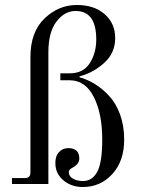

<svg xmlns="http://www.w3.org/2000/svg" viewBox="-20 -738 566 770"><path d="M28 0V-24H80Q102 -24 102 -46V-509Q102 -610 158.5 -664Q215 -718 288 -718Q358 -718 400 -681Q442 -644 442 -585Q442 -525 397 -485Q352 -445 299 -432V-428Q331 -419 360.5 -401Q390 -383 417.5 -353.5Q445 -324 461.5 -279Q478 -234 478 -178Q478 -92 430.5 -40Q383 12 312 12Q266 12 234 -15Q202 -42 202 -84Q202 -113 217 -128.5Q232 -144 254 -144Q298 -144 298 -102Q298 -79 268 -64Q256 -57 256 -48Q256 -31 272.5 -21.5Q289 -12 313 -12Q350 -12 370 -49Q390 -86 390 -178Q390 -283 356 -349.5Q322 -416 260 -416H222V-444H260Q314 -444 340 -484.5Q366 -525 366 -580Q366 -694 283 -694Q239 -694 206.5 -651.5Q174 -609 174 -528V0Z"/></svg>

Font: Old Standard TT
Style: Regular
Weight: 400
Designer: Alexey Kryukov <alexios@thessalonica.org.ru>
Version: Version 2.2